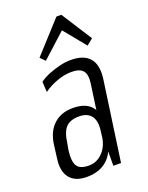

<svg xmlns="http://www.w3.org/2000/svg" viewBox="-145 -840 708 921"><g transform="rotate(-20 209.0 -379.5)"><path d="M273 -176 306 -409Q312 -453 295.5 -472.5Q279 -492 237 -492Q203 -492 164.5 -478.5Q126 -465 94 -442L91 -495Q113 -511 141 -522Q169 -533 198 -540Q227 -547 253 -547Q320 -547 349.5 -512.5Q379 -478 370 -409L312 0H273ZM136 7Q77 7 49.5 -27.5Q22 -62 31 -125L40 -195Q49 -258 86.5 -292.5Q124 -327 184 -327Q248 -327 277.5 -293.5Q307 -260 298 -197L288 -126Q279 -62 239.5 -27.5Q200 7 136 7ZM164 -41Q204 -41 233 -70.5Q262 -100 269 -145L273 -178Q280 -227 260.5 -253Q241 -279 199 -279Q153 -279 131 -255.5Q109 -232 102 -176L96 -143Q89 -88 104 -64.5Q119 -41 164 -41ZM117 -608 261 -766H286L386 -610L354 -584L256 -704H273L141 -584Z"/></g></svg>

Font: Pathway Extreme Condensed ExtraLight
Style: Italic
Weight: 250
Width: 3
Italic angle: -8°
Version: Version 1.001;gftools[0.9.26]